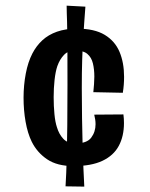

<svg xmlns="http://www.w3.org/2000/svg" viewBox="-20 -628 540 692"><path d="M244.8 -29.4Q186 -29.4 149.8 -53.9Q113.6 -78.4 94.4 -117.2Q79.6 -147.4 72.2 -189.3Q64.8 -231.2 64.9 -276.2Q65 -321.2 72.9 -362.8Q80.8 -404.4 96.6 -435Q110.8 -462.6 132.5 -482.7Q154.2 -502.8 185.4 -513.8Q216.6 -524.8 257.8 -524.8Q320.4 -524.8 357.4 -502.4Q394.4 -480 410.8 -441.1Q427.2 -402.2 427.2 -351Q427.2 -336.8 426.1 -322.4Q425 -308 422.6 -293.6L316.4 -295.8Q317.8 -310.6 318.9 -324.7Q320 -338.8 320 -351.8Q320 -378.2 314.8 -399.7Q309.6 -421.2 294.8 -433.7Q280 -446.2 251.6 -446.2Q226 -446.2 210.6 -430.1Q195.2 -414 186.6 -389.6Q180 -370 176.7 -340.2Q173.4 -310.4 173.4 -277.9Q173.4 -245.4 176.2 -216.7Q179 -188 185 -170Q192.4 -144.6 208.1 -127.8Q223.8 -111 251.2 -111Q293.2 -111 308.8 -131.9Q324.4 -152.8 324.4 -180.4Q324.4 -189.2 323 -197.9Q321.6 -206.6 319.6 -214.8L424.8 -215.6Q425.8 -208.2 426.3 -200.1Q426.8 -192 426.8 -184.6Q426.8 -137 408.1 -102.2Q389.4 -67.4 349.2 -48.4Q309 -29.4 244.8 -29.4ZM283.8 44.6 216.2 43.6Q217.4 23.8 218.7 -4.6Q220 -33 220.9 -75Q221.8 -117 222.5 -177.6Q223.2 -238.2 223.2 -322Q223.2 -389.2 223 -433.3Q222.8 -477.4 222.5 -505Q222.2 -532.6 221.7 -549.9Q221.2 -567.2 220.7 -579.9Q220.2 -592.6 220.2 -607.6L287.8 -604Q286 -580.6 284 -552.8Q282 -525 279.8 -490.4Q277.6 -455.8 276.2 -411.7Q274.8 -367.6 274.8 -311Q274.8 -254.4 275.7 -201.6Q276.6 -148.8 277.8 -102.3Q279 -55.8 280.8 -18.5Q282.6 18.8 283.8 44.6Z"/></svg>

Font: Truculenta
Style: Regular
Weight: 400
Designer: Ivan Castro, Eva Sanz & Omnibus-Type Team
Foundry: Omnibus-Type
Version: Version 1.002